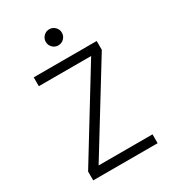

<svg xmlns="http://www.w3.org/2000/svg" viewBox="-211 -1005 1008 1119"><g transform="rotate(-30 293.0 -445.5)"><path d="M81.1 0V-59.6L433.1 -633.8H81.1V-693.4H504.9V-633.8L151.9 -59.6H514.6V0ZM299.3 -782.7Q276.9 -782.7 261 -798.6Q245.1 -814.5 245.1 -836.9Q245.1 -859.4 261 -875.2Q276.9 -891.1 299.3 -891.1Q321.8 -891.1 337.6 -875.2Q353.5 -859.4 353.5 -836.9Q353.5 -814.5 337.6 -798.6Q321.8 -782.7 299.3 -782.7Z"/></g></svg>

Font: Caskaydia Cove Light
Style: Regular
Weight: 300
Monospace: yes
Designer: Aaron Bell
Foundry: Saja Typeworks
Version: Version 4.300; ttfautohint (v1.8.3)